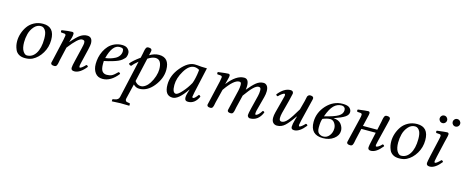

<svg xmlns="http://www.w3.org/2000/svg" viewBox="-43 -1328 5490 2275"><g transform="rotate(15 2701.5 -190.5)"><path d="M161.1 -169.9Q161.1 -99.1 184.1 -63Q207 -26.9 232.9 -26.9Q298.8 -26.9 338.9 -87.9Q381.8 -153.8 381.8 -270Q381.8 -331.1 366.7 -361.8Q344.2 -405.8 306.2 -405.8Q257.3 -405.8 222.2 -364.5Q187 -323.2 174.1 -272Q161.1 -220.7 161.1 -169.9ZM78.1 -162.1Q78.1 -209 93.5 -256.6Q108.9 -304.2 137.9 -345.7Q167 -387.2 215.6 -413.1Q264.2 -439 324.2 -439Q465.3 -439 464.8 -276.9Q464.8 -189.9 420.9 -116.5Q377 -43 310.1 -8.8Q272 10.3 217.8 9.8Q172.9 9.8 142.8 -8.5Q112.8 -26.9 99.9 -56.9Q86.9 -86.9 82.5 -111.6Q78.1 -136.2 78.1 -162.1Z M879.9 -124Q868.7 -76.2 868.7 -66.9Q868.7 -49.8 878.9 -49.8Q886.7 -49.8 905.8 -64.5Q924.8 -79.1 943.8 -100.1Q960.9 -100.1 966.8 -83Q893.6 9.8 824.7 9.8Q783.7 9.8 783.7 -22.9Q783.7 -46.9 800.8 -115.2L838.9 -274.9Q852.1 -330.1 851.6 -342.8Q851.6 -364.7 843.3 -371.8Q835 -378.9 816.9 -378.9Q771 -378.9 662.6 -237.8L624.5 -71.8Q623 -64.5 620.4 -49.3Q617.7 -34.2 615.5 -26.1Q613.3 -18.1 608.9 -8.3Q604.5 1.5 597.2 5.6Q589.8 9.8 578.6 9.8Q535.6 9.8 535.6 -17.1Q535.6 -19 548.3 -71.8L605 -320.8Q613.8 -362.8 613.8 -372.1Q613.8 -390.1 595.7 -392.1L555.7 -395Q544.4 -411.1 554.7 -422.9Q641.6 -436 680.7 -436Q701.2 -436 701.2 -415Q701.2 -379.9 680.2 -320.3L676.8 -311L677.7 -310.1Q743.7 -387.2 783.2 -413.1Q822.8 -439 864.7 -439Q930.7 -439 930.7 -358.9Q930.7 -339.8 918 -283.2Z M1319.3 -370.1Q1319.3 -392.1 1308.3 -400.1Q1297.4 -408.2 1270.5 -408.2Q1181.2 -408.2 1138.2 -237.3Q1170.4 -241.2 1199.2 -249.8Q1228 -258.3 1256.6 -273.2Q1285.2 -288.1 1302.2 -313.2Q1319.3 -338.4 1319.3 -370.1ZM1131.3 -199.2Q1130.4 -191.4 1130.4 -165Q1130.4 -101.1 1149.9 -75.4Q1169.4 -49.8 1206.3 -49.8Q1243.2 -49.8 1268.3 -62.5Q1293.5 -75.2 1334.5 -117.2Q1350.6 -117.2 1357.4 -101.1Q1271.5 9.8 1170.4 9.8Q1110.4 9.8 1078.9 -32.7Q1047.4 -75.2 1047.4 -142.1Q1047.4 -181.2 1055.9 -221.7Q1064.5 -262.2 1084 -301.5Q1103.5 -340.8 1131.3 -370.8Q1159.2 -400.9 1201.2 -419.9Q1243.2 -439 1293.5 -439Q1341.3 -439 1364.7 -414.6Q1388.2 -390.1 1388.2 -365.2Q1388.2 -352.1 1387.7 -345.9Q1387.2 -339.8 1382.8 -325Q1378.4 -310.1 1369.4 -299.6Q1360.4 -289.1 1341.8 -273.9Q1323.2 -258.8 1296.9 -247.3Q1270.5 -235.8 1228 -223.1Q1185.5 -210.4 1131.3 -199.2Z M1631.3 -403.8Q1690.4 -439 1746.1 -439Q1874 -439 1874 -289.1Q1874 -182.1 1793.5 -83Q1717.3 9.8 1620.1 9.8Q1578.1 9.8 1547.4 -22.9L1503.4 161.1Q1499.5 177.2 1505.4 186.5Q1511.2 195.8 1518.3 198.5Q1525.4 201.2 1536.1 202.1L1555.2 205.1Q1561 206.1 1561 212.9V232.9L1559.1 234.9Q1491.2 232.9 1452.1 232.9L1348.1 237.8L1346.2 235.8V216.8Q1346.2 210.9 1356.4 209L1375 206.1Q1419.9 199.2 1428.2 161.1L1531.2 -297.9Q1481.4 -256.8 1459.5 -228Q1434.6 -228 1428.2 -249Q1462.4 -292 1543.5 -350.1L1556.2 -409.2Q1557.1 -415 1560.3 -431.6Q1563.5 -448.2 1565.4 -455.1Q1567.4 -461.9 1571.8 -472.4Q1576.2 -482.9 1583.7 -487.1Q1591.3 -491.2 1602.1 -491.2Q1644 -491.2 1644 -463.9Q1644 -459 1641.6 -448Q1639.2 -437 1635.7 -423.3Q1632.3 -409.7 1631.3 -403.8ZM1792 -272.9Q1792 -393.1 1714.4 -393.1Q1675.3 -393.1 1622.1 -358.9L1556.2 -66.9Q1585.9 -24.9 1630.4 -24.9Q1658.2 -24.9 1686 -44.7Q1713.9 -64.5 1734.4 -96.7Q1761.7 -139.2 1776.9 -187Q1792 -234.9 1792 -272.9Z M2264.2 -433.1Q2272 -431.2 2334 -431.2L2265.1 -120.1Q2255.4 -72.3 2254.9 -64Q2254.9 -49.8 2267.1 -49.8Q2284.2 -49.8 2323.2 -103Q2336.4 -103 2346.2 -86.9Q2302.2 10.3 2217.8 9.8Q2176.8 9.8 2177.2 -35.2Q2177.2 -57.1 2187 -89.8L2200.2 -131.8L2198.2 -133.8Q2101.1 10.3 2028.8 9.8Q1931.6 9.8 1932.1 -125Q1932.1 -238.8 2016.6 -338.9Q2101.1 -439 2184.1 -439Q2210 -439 2264.2 -433.1ZM2213.9 -219.2Q2225.1 -247.1 2234.1 -289.6Q2243.2 -332 2246.1 -360.4L2249 -389.2Q2219.2 -408.2 2187 -408.2Q2122.1 -408.2 2067.1 -317.1Q2012.2 -226.1 2012.2 -141.1Q2012.2 -44.9 2056.2 -44.9Q2080.1 -44.9 2128.4 -98.6Q2176.8 -152.3 2213.9 -219.2Z M2522 -320.8Q2530.8 -362.8 2530.8 -372.1Q2530.8 -390.1 2512.7 -392.1L2472.7 -395Q2461.4 -411.1 2471.7 -422.9Q2573.7 -436 2595.7 -436Q2616.2 -436 2616.2 -415Q2616.2 -407.2 2613.3 -393.8Q2610.4 -380.4 2603.8 -356Q2597.2 -331.5 2594.2 -320.3L2591.8 -311L2593.8 -310.1Q2693.8 -439 2790 -439Q2848.1 -439 2847.7 -352.1Q2847.7 -326.2 2843.8 -305.2Q2897 -371.1 2938.5 -405Q2980 -439 3027.8 -439Q3053.7 -439 3071.3 -417.5Q3088.9 -396 3088.9 -352.1Q3088.9 -316.9 3078.6 -278.8L3031.7 -101.1Q3026.9 -82 3026.9 -61Q3026.9 -49.8 3033.7 -49.8Q3062.5 -49.8 3104 -115.2Q3123 -115.2 3126 -101.1Q3080.1 9.8 2978 9.8Q2966.8 9.8 2956.5 0.2Q2946.3 -9.3 2946.3 -23.4Q2946.3 -42.5 2963.9 -113.8L3002.9 -271Q3011.7 -306.2 3011.7 -341.8Q3011.7 -362.8 3004.9 -370.8Q2998 -378.9 2982.9 -378.9Q2958 -378.9 2922.9 -346.4Q2887.7 -314 2826.7 -229L2788.6 -71.8Q2787.1 -64.5 2784.4 -49.3Q2781.7 -34.2 2779.5 -26.1Q2777.3 -18.1 2772.9 -8.3Q2768.6 1.5 2761.2 5.6Q2753.9 9.8 2742.7 9.8Q2701.7 9.8 2702.1 -17.1Q2702.1 -18.6 2714.8 -71.8L2762.7 -274.9Q2770.5 -310.1 2771 -341.8Q2771 -363.8 2765.4 -371.3Q2759.8 -378.9 2744.6 -378.9Q2679.7 -378.9 2578.6 -232.9L2538.6 -71.8Q2536.6 -64 2533.9 -49.3Q2531.2 -34.7 2529.1 -26.4Q2526.9 -18.1 2522.7 -8.5Q2518.6 1 2511.2 5.4Q2503.9 9.8 2492.7 9.8Q2451.7 9.8 2452.1 -17.1Q2452.1 -19 2464.8 -71.8Z M3628.4 -352.1 3572.8 -124Q3561.5 -76.2 3561.5 -66.9Q3561.5 -49.8 3571.8 -49.8Q3579.6 -49.8 3598.6 -64.5Q3617.7 -79.1 3636.7 -100.1Q3653.8 -100.1 3659.7 -83Q3586.4 9.8 3520.5 9.8Q3483.4 9.8 3483.4 -22.9Q3483.4 -55.2 3500.5 -115.2L3511.7 -153.8L3508.8 -155.8Q3447.8 -66.9 3405.8 -28.6Q3363.8 9.8 3309.6 9.8Q3280.8 9.8 3261.7 -10Q3242.7 -29.8 3242.7 -69.8Q3242.7 -99.6 3252.4 -137.2L3296.4 -305.2Q3309.6 -353 3309.6 -361.8Q3309.6 -378.9 3299.3 -378.9Q3291.5 -378.9 3270 -364.5Q3248.5 -350.1 3230.5 -329.1Q3213.4 -329.1 3207.5 -346.2Q3280.8 -439 3358.4 -439Q3394.5 -439 3394.5 -405.8Q3394.5 -397.9 3373.5 -314L3330.6 -150.9Q3321.8 -115.7 3321.8 -86.9Q3321.8 -49.8 3351.6 -49.8Q3386.7 -49.8 3425 -95.9Q3463.4 -142.1 3524.4 -247.1L3553.7 -356.9Q3555.7 -364.7 3559.6 -384.8Q3563.5 -404.8 3565.9 -413.3Q3568.4 -421.9 3577.4 -430.4Q3586.4 -439 3599.6 -439Q3641.6 -439 3641.6 -412.1Q3641.6 -407.2 3639.2 -396Q3636.7 -384.8 3633.1 -371.3Q3629.4 -357.9 3628.4 -352.1Z M3976.6 -133.8Q3976.6 -168.9 3955.6 -199Q3934.6 -229 3901.4 -229Q3865.2 -229 3810.5 -207Q3795.4 -172.9 3795.4 -97.2Q3795.4 -46.4 3819.1 -27.1Q3842.8 -7.8 3872.6 -7.8Q3918.5 -7.8 3947.5 -45.4Q3976.6 -83 3976.6 -133.8ZM4037.6 -374Q4037.6 -382.8 4034.7 -392.3Q4031.7 -401.9 4020.3 -410.9Q4008.8 -419.9 3990.7 -419.9Q3936.5 -419.9 3895.5 -378.9Q3854.5 -337.9 3820.3 -241.2Q3940.4 -270 3989 -299.1Q4037.6 -328.1 4037.6 -374ZM3998.5 -441.9Q4059.6 -441.9 4083.5 -419.9Q4107.4 -397.9 4107.4 -370.1Q4107.4 -334 4067.9 -307.4Q4028.3 -280.8 3935.5 -249Q4002.4 -246.1 4031.5 -207.5Q4060.5 -168.9 4060.5 -127Q4060.5 -69.8 4006.6 -28.8Q3952.6 12.2 3873.5 12.2Q3718.8 12.2 3718.8 -146Q3718.8 -261.2 3801.8 -352.1Q3885.7 -441.9 3998.5 -441.9Z M4178.7 -71.8 4238.3 -320.8Q4247.1 -356.9 4247.1 -372.1Q4247.1 -390.1 4229 -392.1L4189 -395Q4177.7 -411.1 4188 -422.9Q4290 -436 4312 -436Q4332.5 -436 4332.5 -415Q4332.5 -407.2 4329.8 -393.6Q4327.1 -379.9 4321 -356Q4314.9 -332 4312.5 -320.3L4296.4 -251H4472.2L4495.1 -356.9Q4496.1 -362.8 4499 -379.4Q4502 -396 4504.2 -403.1Q4506.3 -410.2 4510.7 -420.7Q4515.1 -431.2 4522.7 -435.1Q4530.3 -439 4541 -439Q4583 -439 4583 -412.1Q4583 -407.2 4580.6 -396Q4578.1 -384.8 4574.7 -371.3Q4571.3 -357.9 4570.3 -352.1L4514.2 -124Q4502.9 -76.2 4502.9 -71.8Q4502.9 -54.7 4513.2 -55.2Q4522 -55.2 4541 -67.1Q4560.1 -79.1 4578.1 -100.1Q4595.2 -100.1 4601.1 -83Q4527.8 9.8 4461.9 9.8Q4424.8 9.8 4425.3 -22.9Q4425.3 -40 4442.4 -115.2L4463.4 -211.9H4287.1L4254.9 -71.8Q4253.4 -64.5 4250.7 -49.3Q4248 -34.2 4245.8 -26.1Q4243.7 -18.1 4239.3 -8.3Q4234.9 1.5 4227.5 5.6Q4220.2 9.8 4209 9.8Q4166 9.8 4166 -17.1Q4166 -19 4178.7 -71.8Z M4750 -169.9Q4750 -99.1 4772.9 -63Q4795.9 -26.9 4821.8 -26.9Q4887.7 -26.9 4927.7 -87.9Q4970.7 -153.8 4970.7 -270Q4970.7 -331.1 4955.6 -361.8Q4933.1 -405.8 4895 -405.8Q4846.2 -405.8 4811 -364.5Q4775.9 -323.2 4762.9 -272Q4750 -220.7 4750 -169.9ZM4667 -162.1Q4667 -209 4682.4 -256.6Q4697.8 -304.2 4726.8 -345.7Q4755.9 -387.2 4804.4 -413.1Q4853 -439 4913.1 -439Q5054.2 -439 5053.7 -276.9Q5053.7 -189.9 5009.8 -116.5Q4965.8 -43 4898.9 -8.8Q4860.8 10.3 4806.6 9.8Q4761.7 9.8 4731.7 -8.5Q4701.7 -26.9 4688.7 -56.9Q4675.8 -86.9 4671.4 -111.6Q4667 -136.2 4667 -162.1Z M5164.3 -540.5Q5150.9 -554.2 5150.9 -573Q5150.9 -591.8 5164.3 -605.5Q5177.7 -619.1 5196.8 -619.1Q5215.8 -619.1 5229.2 -605.5Q5242.7 -591.8 5242.7 -573Q5242.7 -554.2 5229.2 -540.5Q5215.8 -526.9 5196.8 -526.9Q5177.7 -526.9 5164.3 -540.5ZM5324 -540.5Q5310.5 -554.2 5310.5 -573Q5310.5 -591.8 5324 -605.5Q5337.4 -619.1 5356.4 -619.1Q5375.5 -619.1 5389.2 -605.5Q5402.8 -591.8 5402.8 -573Q5402.8 -554.2 5389.2 -540.5Q5375.5 -526.9 5356.4 -526.9Q5337.4 -526.9 5324 -540.5ZM5280.8 -320.3 5235.8 -124Q5224.6 -76.2 5224.6 -66.9Q5224.6 -49.8 5234.9 -49.8Q5242.7 -49.8 5261.7 -64.5Q5280.8 -79.1 5299.8 -100.1Q5316.9 -100.1 5322.8 -83Q5249.5 9.8 5183.6 9.8Q5142.6 9.8 5142.6 -22.9Q5142.6 -37.1 5159.7 -115.2L5206.5 -320.8Q5215.3 -358.9 5215.8 -372.1Q5215.8 -390.1 5197.8 -392.1L5157.7 -395Q5146.5 -411.1 5156.7 -422.9Q5258.8 -436 5280.8 -436Q5301.3 -436 5301.3 -415Q5301.3 -407.2 5298.6 -394Q5295.9 -380.9 5289.6 -355.7Q5283.2 -330.6 5280.8 -320.3Z"/></g></svg>

Font: Linux Libertine
Style: Italic
Weight: 400
Italic angle: -12°
Designer: Philipp H. Poll
Foundry: Philipp H. Poll
Version: Version 5.1.6 ; ttfautohint (v0.9)